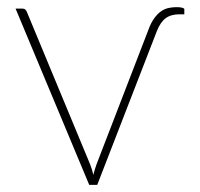

<svg xmlns="http://www.w3.org/2000/svg" viewBox="-20 -517 558 537"><path d="M395 -433.5Q402.5 -454 411.8 -466.5Q421 -479 431 -485.8Q441 -492.5 452 -494.8Q463 -497 474 -497Q485 -497 490.2 -495.2Q495.5 -493.5 495.5 -491.5V-477H482Q458 -477 443.2 -466Q428.5 -455 418.5 -429.5L252 0H229.5L23.5 -493H42.5Q48 -493 51 -490Q54 -487 55 -484L232 -57.5Q238 -42 241 -28Q245 -43.5 250 -57.5Z"/></svg>

Font: Lato ExtraLight
Style: Regular
Weight: 275
Designer: Lukasz Dziedzic with Adam Twardoch and Botio Nikoltchev
Foundry: tyPoland Lukasz Dziedzic
Version: Version 2.015; 2015-08-06; http://www.latofonts.com/